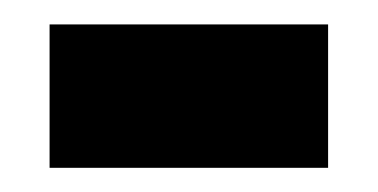

<svg xmlns="http://www.w3.org/2000/svg" viewBox="-20 -293 311 158"><path d="M20.8 -154.9V-272.9H250V-154.9Z"/></svg>

Font: Afacad Flux ExtraBold
Style: Regular
Weight: 800
Designer: Kristian Moeller
Foundry: Dicotype
Version: Version 1.100